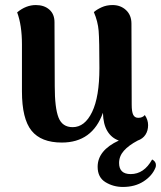

<svg xmlns="http://www.w3.org/2000/svg" viewBox="-20 -550 638 761"><path d="M598 104Q598 111 596 115Q583 147 549 169Q515 191 467 191Q429 191 398 172Q367 153 367 111Q367 46 451 7Q422 -3 405.5 -30.5Q389 -58 388 -103Q346 15 225 15Q143 15 105 -32Q67 -79 67 -188V-374Q67 -450 48 -501Q83 -530 122 -530Q155 -530 175.5 -512Q196 -494 196 -462L197 -208Q197 -122 212 -84Q227 -46 268 -46Q316 -46 345 -106Q374 -166 374 -280Q374 -390 371 -427.5Q368 -465 352 -502Q363 -512 382.5 -521Q402 -530 426 -530Q458 -530 479.5 -510Q501 -490 501 -456L502 -135Q502 -107 508 -95Q514 -83 528 -83Q545 -83 554 -94Q567 -75 567 -54Q567 -32 556.5 -16Q546 0 526 7Q490 26 471 47.5Q452 69 452 96Q452 140 498 140Q551 140 583 82Q598 90 598 104Z"/></svg>

Font: Arima Madurai Black
Style: Regular
Weight: 900
Designer: Joana Correia and Natanael Gama
Foundry: NDISCOVER
Version: Version 1.019